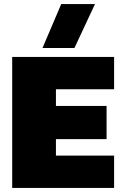

<svg xmlns="http://www.w3.org/2000/svg" viewBox="-20 -924 596 944"><path d="M189 -688 281 -904H447L346 -688ZM40 0V-644H541V-485H255V-403H504V-240H255V-159H541V0Z"/></svg>

Font: Kanit ExtraBold
Style: Regular
Weight: 800
Designer: Katatrad Team
Foundry: CadsonDemak
Version: Version 2.000; ttfautohint (v1.8.3)